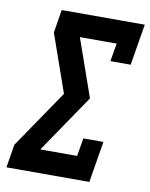

<svg xmlns="http://www.w3.org/2000/svg" viewBox="-83 -796 670 858"><g transform="rotate(10 252.0 -367.5)"><path d="M6 0 23 -105 202 -368 110 -630 127 -735H504L473 -548H381L395 -630H228L320 -368L141 -105H308L322 -187H413L382 0Z"/></g></svg>

Font: Iosevka Slab Extrabold Oblique
Style: Regular
Weight: 800
Italic angle: -9°
Monospace: yes
Designer: Belleve Invis
Foundry: Belleve Invis
Version: Version 11.1.1; ttfautohint (v1.8.3)